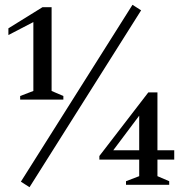

<svg xmlns="http://www.w3.org/2000/svg" viewBox="-20 -770 790 800"><path d="M64 -355V-370L119 -391V-678L15 -624V-652L157 -740H195V-391L244 -370V-355ZM67 -13 532 -750 568 -727 103 10ZM505 0V-15L560 -36V-105H394V-120L598 -385H636V-144H706V-105H636V-36L685 -15V0ZM452 -144H560V-288Z"/></svg>

Font: Spectral SC
Style: Regular
Weight: 400
Designer: Jean-Baptiste Levee
Foundry: Production Type
Version: Version 2.001